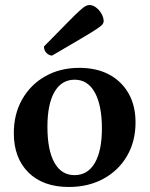

<svg xmlns="http://www.w3.org/2000/svg" viewBox="-20 -732 595 764"><path d="M253.6 12Q151.6 12 93.3 -45.5Q35 -103.1 35 -202.4Q35 -278.3 68.3 -336.8Q101.6 -395.4 160.4 -428.7Q219.3 -462 296.1 -462Q364.4 -462 414.4 -435.3Q464.3 -408.5 491.8 -359.9Q519.3 -311.2 519.3 -244.8Q519.3 -169.7 485.6 -111.7Q451.9 -53.6 391.9 -20.8Q331.9 12 253.6 12ZM276.6 -35.1Q329.2 -35.1 357.4 -83.7Q385.5 -132.3 385.5 -220.7Q385.5 -312.7 357.4 -363.8Q329.3 -414.9 276.9 -414.9Q225.2 -414.9 196.9 -366.4Q168.7 -317.8 168.7 -227.4Q168.7 -134.5 196.5 -84.8Q224.2 -35.1 276.6 -35.1ZM187.4 -510.9Q175.8 -510.9 165.4 -520.8Q155 -530.7 155 -547.1Q213.6 -606.5 246.6 -640.2Q279.7 -673.9 296.2 -689Q312.8 -704.1 320.7 -708Q328.5 -712 335.9 -712Q349.5 -712 362.5 -702Q375.6 -692.1 384 -677.1Q392.5 -662.1 392.5 -647.1Q392.5 -641.2 387.8 -635Q383.2 -628.9 364.1 -616.2Q345.1 -603.5 303.3 -578.9Q261.6 -554.3 187.4 -510.9Z"/></svg>

Font: Pitagon Serif
Style: Regular
Weight: 400
Designer: Travis Tran
Foundry: Pitagon
Version: Version 1.000;gftools[0.9.26]